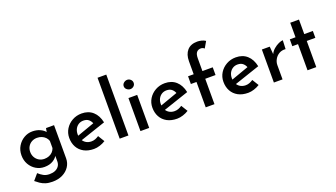

<svg xmlns="http://www.w3.org/2000/svg" viewBox="-78 -1440 4039 2311"><g transform="rotate(-20 1941.5 -284.5)"><path d="M287 211Q236 211 199 199Q162 187 133.5 167.5Q105 148 80 127L146 50Q175 77 207.5 95Q240 113 285 113Q327 113 357.5 99.5Q388 86 405.5 60.5Q423 35 423 0V-105L430 -84Q413 -45 368 -17Q323 11 256 11Q198 11 149 -18.5Q100 -48 71 -99Q42 -150 42 -214Q42 -280 73 -331.5Q104 -383 154 -412.5Q204 -442 261 -442Q317 -442 360.5 -422Q404 -402 426 -372L420 -356L432 -423H535V2Q535 61 503.5 108.5Q472 156 416.5 183.5Q361 211 287 211ZM155 -217Q155 -179 172.5 -148Q190 -117 220.5 -99Q251 -81 289 -81Q322 -81 349 -92Q376 -103 395 -123Q414 -143 423 -170V-262Q414 -289 394.5 -308.5Q375 -328 348 -339Q321 -350 289 -350Q251 -350 220.5 -333Q190 -316 172.5 -286Q155 -256 155 -217Z M891 11Q816 11 763 -18Q710 -47 682 -98Q654 -149 654 -215Q654 -278 686 -329.5Q718 -381 772.5 -411.5Q827 -442 893 -442Q980 -442 1036.5 -391.5Q1093 -341 1112 -249L771 -134L745 -197L1012 -292L988 -279Q978 -309 953 -331.5Q928 -354 884 -354Q849 -354 822 -337Q795 -320 779.5 -290.5Q764 -261 764 -221Q764 -179 781 -148.5Q798 -118 827 -101.5Q856 -85 893 -85Q919 -85 942.5 -94Q966 -103 988 -118L1039 -35Q1006 -14 966.5 -1.5Q927 11 891 11Z M1222 -780H1334V0H1222Z M1488 -423H1600V0H1488ZM1483 -575Q1483 -601 1503.5 -618Q1524 -635 1548 -635Q1572 -635 1591 -618Q1610 -601 1610 -575Q1610 -549 1591 -532.5Q1572 -516 1548 -516Q1524 -516 1503.5 -533Q1483 -550 1483 -575Z M1956 11Q1881 11 1828 -18Q1775 -47 1747 -98Q1719 -149 1719 -215Q1719 -278 1751 -329.5Q1783 -381 1837.5 -411.5Q1892 -442 1958 -442Q2045 -442 2101.5 -391.5Q2158 -341 2177 -249L1836 -134L1810 -197L2077 -292L2053 -279Q2043 -309 2018 -331.5Q1993 -354 1949 -354Q1914 -354 1887 -337Q1860 -320 1844.5 -290.5Q1829 -261 1829 -221Q1829 -179 1846 -148.5Q1863 -118 1892 -101.5Q1921 -85 1958 -85Q1984 -85 2007.5 -94Q2031 -103 2053 -118L2104 -35Q2071 -14 2031.5 -1.5Q1992 11 1956 11Z M2324 0V-325H2252V-424H2324V-590Q2324 -678 2368.5 -728.5Q2413 -779 2498 -779Q2522 -779 2551 -772Q2580 -765 2602 -750L2555 -669Q2545 -679 2533 -683Q2521 -687 2510 -687Q2476 -687 2456 -664Q2436 -641 2436 -587V-424H2568V-325H2436V0Z M2866 11Q2791 11 2738 -18Q2685 -47 2657 -98Q2629 -149 2629 -215Q2629 -278 2661 -329.5Q2693 -381 2747.5 -411.5Q2802 -442 2868 -442Q2955 -442 3011.5 -391.5Q3068 -341 3087 -249L2746 -134L2720 -197L2987 -292L2963 -279Q2953 -309 2928 -331.5Q2903 -354 2859 -354Q2824 -354 2797 -337Q2770 -320 2754.5 -290.5Q2739 -261 2739 -221Q2739 -179 2756 -148.5Q2773 -118 2802 -101.5Q2831 -85 2868 -85Q2894 -85 2917.5 -94Q2941 -103 2963 -118L3014 -35Q2981 -14 2941.5 -1.5Q2902 11 2866 11Z M3298 -423 3308 -303 3304 -320Q3321 -358 3352.5 -385Q3384 -412 3417.5 -427Q3451 -442 3472 -442L3467 -330Q3419 -334 3383.5 -313Q3348 -292 3328 -256.5Q3308 -221 3308 -182V0H3197V-423Z M3628 -609H3740V-423H3850V-335H3740V0H3628V-335H3555V-423H3628Z"/></g></svg>

Font: Josefin Sans Thin SemiBold
Style: Regular
Weight: 600
Version: Version 2.000